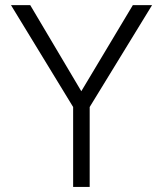

<svg xmlns="http://www.w3.org/2000/svg" viewBox="-20 -739 642 760"><path d="M269.5 1H335V-315.4L582 -718.8H505.9L301.8 -377.9L99.6 -718.8H23.4L269.5 -315.4Z"/></svg>

Font: Dotum
Style: Regular
Weight: 400
Version: Version 2.21